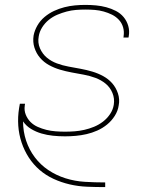

<svg xmlns="http://www.w3.org/2000/svg" viewBox="-20 -548 640 783"><path d="M408 215Q372 215 335.5 213.5Q299 212 264.5 204Q230 196 198.5 181.5Q167 167 141.5 145Q116 123 97.5 94.5Q79 66 68 33Q57 0 54.5 -35.5Q52 -71 58 -108Q59 -112 59.5 -116.5Q60 -121 61 -125H82Q82 -124 82 -123Q82 -122 81 -121H82Q81 -120 81 -119Q81 -118 81 -117Q78 -98 85 -80.5Q92 -63 104.5 -50.5Q117 -38 134 -30.5Q151 -23 169 -18.5Q187 -14 206.5 -12.5Q226 -11 245 -11Q265 -11 284.5 -12.5Q304 -14 324 -18.5Q344 -23 363.5 -31Q383 -39 400 -52Q417 -65 429 -83Q441 -101 444 -121Q448 -146 438.5 -169Q429 -192 410.5 -207Q392 -222 369 -230.5Q346 -239 321.5 -243.5Q297 -248 272.5 -252.5Q248 -257 224.5 -264Q201 -271 180 -282.5Q159 -294 143.5 -312Q128 -330 120.5 -353.5Q113 -377 117 -403Q121 -424 132.5 -444Q144 -464 162 -479Q180 -494 200.5 -503.5Q221 -513 242.5 -518.5Q264 -524 285.5 -526Q307 -528 328 -528Q350 -528 371.5 -526Q393 -524 413.5 -518.5Q434 -513 452.5 -503.5Q471 -494 484 -478.5Q497 -463 503 -442.5Q509 -422 505 -400Q505 -399 504.5 -397.5Q504 -396 504 -395H483Q484 -396 484 -397Q484 -398 484 -400Q487 -419 482 -436.5Q477 -454 465 -467Q453 -480 437 -488Q421 -496 403 -501Q385 -506 366.5 -507.5Q348 -509 328 -509Q309 -509 290 -507.5Q271 -506 252 -501Q233 -496 214 -488Q195 -480 179 -467Q163 -454 152 -436.5Q141 -419 138 -400Q133 -374 143 -351Q153 -328 171 -313Q189 -298 212 -289.5Q235 -281 259.5 -276.5Q284 -272 308.5 -267.5Q333 -263 356.5 -256Q380 -249 401 -237.5Q422 -226 437.5 -208.5Q453 -191 461 -167Q469 -143 464 -118Q461 -96 448 -75.5Q435 -55 416.5 -40Q398 -25 376.5 -15.5Q355 -6 333 -1Q311 4 289 6Q267 8 245 8Q220 8 196 5.5Q172 3 149.5 -3.5Q127 -10 107 -22Q87 -34 74 -53Q74 -12 86.5 25.5Q99 63 122 93.5Q145 124 177 145.5Q209 167 247 179Q285 191 326 193.5Q367 196 408 196H409V215Z"/></svg>

Font: Iosevka SS04 Th Ex Obl
Style: Regular
Weight: 100
Width: 7
Italic angle: -9°
Monospace: yes
Designer: Belleve Invis
Foundry: Belleve Invis
Version: Version 19.0.0; ttfautohint (v1.8.4)